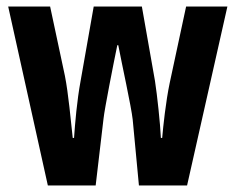

<svg xmlns="http://www.w3.org/2000/svg" viewBox="-20 -566 719 586"><path d="M385 -201 404 0H551L674 -546H548L498 -313C486 -256 478 -180 475 -145H471C469 -189 460 -274 453 -319L413 -546H266L226 -319C215 -260 209 -189 206 -145H202C196 -198 189 -280 178 -335L133 -546H5L126 0H272L296 -204C299 -233 326 -370 338 -428H341C351 -375 381 -239 385 -201Z"/></svg>

Font: Noto Sans Gurmukhi ExtraCondensed
Style: Bold
Weight: 700
Width: 2
Designer: Jelle Bosma - Monotype Design Team
Foundry: Monotype Imaging Inc.
Version: Version 2.004